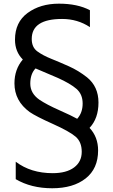

<svg xmlns="http://www.w3.org/2000/svg" viewBox="-20 -758 607 1031"><path d="M57.6 -310.5Q57.6 -385.7 102.5 -438.5Q60.5 -480.5 60.5 -544.9Q60.5 -638.7 128.4 -688.5Q196.3 -738.3 296.4 -738.3Q396.5 -738.3 462.9 -703.1V-612.3Q396.5 -656.2 313.5 -656.2Q150.4 -656.2 150.4 -548.8Q150.4 -503.9 180.7 -481.9Q210.9 -460 254.9 -442.4Q298.8 -424.8 350.1 -401.9Q401.4 -378.9 447.3 -342.8Q508.8 -293 508.8 -207.5Q508.8 -122.1 460.9 -71.3Q506.8 -22.5 506.8 49.8Q506.8 147.5 439.9 200.2Q373 252.9 260.3 252.9Q147.5 252.9 64.5 204.1V110.4Q145.5 171.9 262.7 171.9Q336.9 171.9 377.9 141.1Q418.9 110.4 418.9 57.1Q418.9 3.9 385.7 -24.4Q352.5 -52.7 263.2 -92.8Q173.8 -132.8 139.6 -156.2Q57.6 -215.8 57.6 -310.5ZM191.4 -222.7Q230.5 -196.3 297.9 -166.5Q365.2 -136.7 394.5 -120.1Q423.8 -152.3 423.8 -202.1Q423.8 -252 390.6 -280.8Q357.4 -309.6 290 -339.8Q173.8 -389.6 170.9 -390.6Q142.6 -361.3 142.6 -309.1Q142.6 -256.8 191.4 -222.7Z"/></svg>

Font: GenEi M Gothic v2 Regular
Style: Regular
Weight: 400
Version: Version 2.0